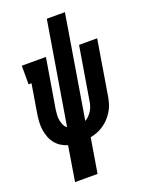

<svg xmlns="http://www.w3.org/2000/svg" viewBox="-171 -818 843 1106"><g transform="rotate(-20 250.0 -265.0)"><path d="M91 205 126 -9Q104 -15 84.5 -27.5Q65 -40 51 -58Q37 -76 29 -97.5Q21 -119 17.5 -142.5Q14 -166 15.5 -190.5Q17 -215 21 -240L50 -416H32V-530H180L129 -225Q127 -208 126 -192Q125 -176 128 -160.5Q131 -145 137.5 -131Q144 -117 156 -108L260 -735H371L267 -106Q280 -113 291 -124.5Q302 -136 310 -149Q318 -162 322.5 -176.5Q327 -191 329 -205L383 -530H494L438 -190Q434 -169 427.5 -148Q421 -127 409 -107.5Q397 -88 381.5 -71Q366 -54 347 -41Q328 -28 307 -19.5Q286 -11 264 -7L229 205Z"/></g></svg>

Font: Iosevka Slab Heavy Oblique
Style: Regular
Weight: 900
Italic angle: -9°
Monospace: yes
Designer: Belleve Invis
Foundry: Belleve Invis
Version: Version 11.1.1; ttfautohint (v1.8.3)